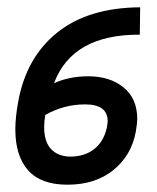

<svg xmlns="http://www.w3.org/2000/svg" viewBox="-20 -496 429 526"><path d="M364 -476 363 -401Q178 -402 128 -268Q169 -287 222 -287Q281 -287 318.5 -256.5Q356 -226 356 -170Q356 -159 352 -135Q340 -70 290.5 -30Q241 10 165 10Q92 10 57 -29.5Q22 -69 22 -141Q22 -175 30 -218Q52 -339 137 -407Q222 -475 364 -476ZM275 -164Q275 -210 213 -210Q155 -210 104 -181Q101 -163 101 -148Q101 -107 120.5 -87Q140 -67 173 -67Q212 -67 238.5 -88Q265 -109 273 -148Q275 -160 275 -164Z"/></svg>

Font: Cambay Devanagari
Style: Bold Italic
Weight: 700
Designer: Pooja Saxena
Foundry: Pooja Saxena
Version: Version 1.005;PS 001.005;hotconv 1.0.70;makeotf.lib2.5.58329